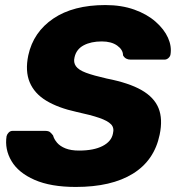

<svg xmlns="http://www.w3.org/2000/svg" viewBox="-20 -730 702 760"><path d="M280 10Q181 10 117 -18Q53 -46 25.5 -92.5Q-2 -139 6 -191Q8 -199 14.5 -205.5Q21 -212 30 -212H158Q172 -212 178 -207Q184 -202 190 -194Q194 -179 206 -165Q218 -151 239.5 -142.5Q261 -134 293 -134Q351 -134 386 -152Q421 -170 427 -201Q433 -224 419.5 -238Q406 -252 372.5 -263.5Q339 -275 283 -287Q210 -303 163 -331.5Q116 -360 97.5 -404.5Q79 -449 92 -511Q112 -603 191 -656.5Q270 -710 397 -710Q461 -710 511.5 -692Q562 -674 596 -644Q630 -614 645 -580.5Q660 -547 655 -515Q654 -507 647 -500.5Q640 -494 631 -494H497Q487 -494 479.5 -498Q472 -502 467 -511Q467 -533 444 -549.5Q421 -566 383 -566Q340 -566 311 -550.5Q282 -535 275 -503Q270 -483 280.5 -468Q291 -453 320.5 -442Q350 -431 403 -419Q490 -402 540 -373.5Q590 -345 607.5 -302Q625 -259 612 -197Q591 -95 506 -42.5Q421 10 280 10Z"/></svg>

Font: Rubik
Style: Bold Italic
Weight: 700
Italic angle: -12°
Designer: Hubert and Fischer
Foundry: Hubert and Fischer
Version: Version 2.300;gftools[0.9.30]